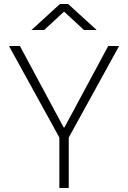

<svg xmlns="http://www.w3.org/2000/svg" viewBox="-20 -918 626 938"><path d="M270 0V-246.1L23.9 -693.4H77.1L291 -295.4H294.9L508.8 -693.4H562L315.9 -246.1V0ZM133.8 -771.5 272.9 -898.4H313L452.1 -771.5H390.1L293 -861.3L195.8 -771.5Z"/></svg>

Font: Cascadia Code NF ExtraLight
Style: Regular
Weight: 200
Monospace: yes
Designer: Aaron Bell
Foundry: Saja Typeworks
Version: Version 2404.023; ttfautohint (v1.8.4)